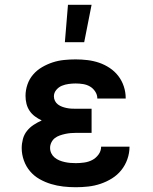

<svg xmlns="http://www.w3.org/2000/svg" viewBox="-20 -777 640 805"><path d="M298 8Q271 8 245 5Q219 2 194 -5.5Q169 -13 146 -26Q123 -39 106 -59Q89 -79 80 -104.5Q71 -130 71 -156Q71 -175 76 -194Q81 -213 93 -228Q105 -243 121 -253.5Q137 -264 155 -272Q140 -279 126.5 -289Q113 -299 104 -312.5Q95 -326 91 -342Q87 -358 87 -375Q87 -399 95 -422.5Q103 -446 119 -464.5Q135 -483 156.5 -495.5Q178 -508 201 -515.5Q224 -523 248.5 -525.5Q273 -528 297 -528Q322 -528 347 -525Q372 -522 395.5 -514Q419 -506 440 -492Q461 -478 476 -458.5Q491 -439 499 -415Q507 -391 507 -366V-364H388V-365Q388 -380 379 -393.5Q370 -407 357 -414.5Q344 -422 328.5 -424.5Q313 -427 297 -427Q283 -427 268 -425Q253 -423 239.5 -417.5Q226 -412 216 -400Q206 -388 206 -373Q206 -363 210.5 -354Q215 -345 223 -339Q231 -333 240.5 -329.5Q250 -326 260 -324Q270 -322 280 -321.5Q290 -321 300 -321H364V-220H300Q288 -220 276.5 -219Q265 -218 253.5 -215.5Q242 -213 230.5 -209Q219 -205 210 -198Q201 -191 195.5 -180Q190 -169 190 -157Q190 -145 195 -134.5Q200 -124 209 -116.5Q218 -109 229 -104.5Q240 -100 251.5 -97.5Q263 -95 274.5 -94Q286 -93 298 -93Q315 -93 333 -95.5Q351 -98 366.5 -106Q382 -114 393 -129Q404 -144 404 -162H523Q523 -135 514 -109.5Q505 -84 488.5 -63.5Q472 -43 449.5 -29Q427 -15 402 -6.5Q377 2 350.5 5Q324 8 298 8ZM252 -600 265 -757H364L333 -600Z"/></svg>

Font: Iosevka Plex Etoile
Style: Bold
Weight: 700
Designer: Belleve Invis
Foundry: Belleve Invis
Version: Version 25.1.1; ttfautohint (v1.8.4)